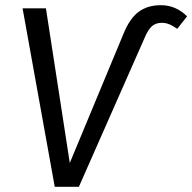

<svg xmlns="http://www.w3.org/2000/svg" viewBox="-20 -720 741 740"><path d="M67 -688H157L249 -92L456 -590Q480 -649 514.5 -674.5Q549 -700 600 -700Q658 -700 701 -657L663 -609Q647 -620 633.5 -626Q620 -632 603 -632Q580 -632 565 -618.5Q550 -605 536 -571L284 0H191Z"/></svg>

Font: Fira Sans Book
Style: Italic
Weight: 350
Italic angle: -8°
Designer: bBox Type GmbH & Carrois Corporate GbR & Edenspiekermann AG
Foundry: bBox Type GmbH & Carrois Corporate GbR & Edenspiekermann AG
Version: Version 4.301